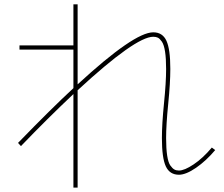

<svg xmlns="http://www.w3.org/2000/svg" viewBox="-20 -810 1040 890"><path d="M320.3 -790H339.8V-418.9Q601.6 -660.2 690.4 -660.2Q733.4 -660.2 751.5 -621.1Q769.5 -582 769.5 -490.2Q769.5 -425.8 759.8 -329.1Q750 -232.4 750 -169.9Q750 -121.1 754.9 -88.9Q759.8 -56.6 769.5 -43Q779.3 -29.3 788.1 -24.4Q796.9 -19.5 809.6 -19.5Q835 -19.5 877.4 -47.9Q919.9 -76.2 961.9 -126L977.5 -114.3Q935.5 -64.5 888.7 -32.2Q841.8 0 809.6 0Q766.6 0 748.5 -39.1Q730.5 -78.1 730.5 -169.9Q730.5 -234.4 740.2 -331.1Q750 -427.7 750 -490.2Q750 -539.1 745.1 -570.8Q740.2 -602.5 730.5 -616.7Q720.7 -630.9 711.9 -635.3Q703.1 -639.6 690.4 -639.6Q608.4 -639.6 339.8 -391.6V59.6H320.3V-374Q198.2 -258.8 77.1 -132.8L63.5 -147.5Q218.8 -307.6 320.3 -401.4V-580.1H70.3V-599.6H320.3Z"/></svg>

Font: Mgen+ 1mn thin
Style: Regular
Weight: 100
Designer: [Source Han Sans]
Ryoko NISHIZUKA  (kana & ideographs); Paul D. Hunt (Latin, Greek & Cyrillic); Wenlong ZHANG  (bopomofo
Version: Version 1.059.20150602